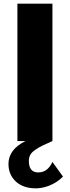

<svg xmlns="http://www.w3.org/2000/svg" viewBox="-20 -770 380 1048"><path d="M266.2 113.8 323.8 193.8Q292.5 226.2 247.5 243.8Q202.5 261.2 158.8 257.5Q96.2 252.5 61.2 215.6Q26.2 178.8 26.2 125Q26.2 46.2 118.8 0H75V-750H266.2V0Q227.5 17.5 211.2 25Q195 32.5 173.8 46.9Q152.5 61.2 145 75.6Q137.5 90 137.5 108.8Q137.5 171.2 188.8 171.2Q240 171.2 266.2 113.8Z"/></svg>

Font: Now Alt Black
Style: Regular
Weight: 900
Designer: Alfredo Marco Pradil
Foundry: Alfredo Marco Pradil
Version: Version 1.002;PS 001.002;hotconv 1.0.88;makeotf.lib2.5.64775